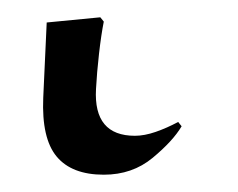

<svg xmlns="http://www.w3.org/2000/svg" viewBox="-20 25 275 222"><path d="M100 227Q63 227 45.5 206Q28 185 30 138L34 51L96 45L100 50Q97 65 94.5 87Q92 109 91 128Q88 182 136 182Q147 182 160 177.5Q173 173 186 166L190 171Q180 188 156.5 207.5Q133 227 100 227Z"/></svg>

Font: Literata 72pt Light
Style: Italic
Weight: 300
Italic angle: -2°
Designer: Latin by Veronika Burian and Jose Scaglione. Greek by Irene Vlachou. Cyrillic by Vera Evstafieva
Foundry: TypeTogether
Version: Version 3.002